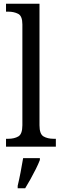

<svg xmlns="http://www.w3.org/2000/svg" viewBox="-20 -780 329 1021"><path d="M12 0V-42H24Q56 -42 77.5 -54.5Q99 -67 99 -114V-650Q99 -695 76.5 -706.5Q54 -718 24 -718H12V-760H190V-114Q190 -67 211.5 -54.5Q233 -42 265 -42H277V0ZM74 208Q82 175 89.5 136Q97 97 103 61H192V71Q184 92 170.5 119Q157 146 142 173Q127 200 114 221H74Z"/></svg>

Font: Noto Serif Sinhala SemiCondensed
Style: Regular
Weight: 400
Width: 4
Designer: Jelle Bosma - Monotype Design Team
Foundry: Monotype Imaging Inc.
Version: Version 2.007; ttfautohint (v1.8.4.7-5d5b)